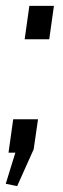

<svg xmlns="http://www.w3.org/2000/svg" viewBox="-27 -520 213 654"><path d="M102.5 -113.8 87.7 -11.4 31.4 114 -7.4 106 25.3 0H2L18 -113.8ZM156.7 -500 140.7 -386.2H57L73 -500Z"/></svg>

Font: Pathway Extreme 8pt Thin 12pt
Style: Italic
Weight: 100
Italic angle: -8°
Version: Version 1.001;gftools[0.9.26]